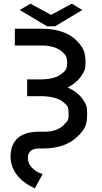

<svg xmlns="http://www.w3.org/2000/svg" viewBox="-20 -895 552 1040"><path d="M86.9 -840.8 234.4 -752.9H279.3L425.8 -840.8L369.1 -875L256.8 -814.5L144.5 -875ZM311.5 -493.2Q331.1 -507.8 337.4 -519.5Q343.8 -531.2 343.8 -557.6Q342.8 -582 336.9 -592.3Q331.1 -602.5 311.5 -619.1Q271.5 -648.4 208 -648.4H60.5V-739.3H205.1Q322.3 -739.3 385.7 -683.6Q418 -654.3 430.7 -627.4Q443.4 -600.6 443.4 -555.7Q443.4 -529.3 438 -515.1Q432.6 -501 417 -478.5Q390.6 -443.4 346.7 -420.9Q396.5 -399.4 425.8 -361.3Q442.4 -336.9 447.3 -323.7Q452.1 -310.5 452.1 -279.3Q452.1 -231.4 439.9 -206.1Q427.7 -180.7 394.5 -150.4Q330.1 -91.8 216.8 -90.8H191.4Q130.9 -89.8 130.9 -40Q130.9 8.8 189.5 40L210.9 47.9L168.9 125L162.1 122.1Q104.5 94.7 70.3 50.8Q37.1 5.9 37.1 -45.9Q37.1 -110.4 76.2 -147.5Q117.2 -182.6 197.3 -181.6H222.7Q286.1 -181.6 323.2 -215.8Q326.2 -218.8 331.5 -224.6Q336.9 -230.5 338.4 -231.9Q339.8 -233.4 343.3 -237.8Q346.7 -242.2 347.7 -244.6Q348.6 -247.1 350.1 -252.4Q351.6 -257.8 351.6 -263.2Q351.6 -268.6 351.6 -278.3Q351.6 -284.2 351.1 -289.1Q350.6 -293.9 350.6 -297.9Q350.6 -301.8 349.6 -305.7Q348.6 -309.6 348.1 -312Q347.7 -314.5 345.7 -317.9Q343.8 -321.3 343.3 -322.3Q342.8 -323.2 339.4 -326.7Q335.9 -330.1 335 -331.1Q334 -332 329.1 -336.4Q324.2 -340.8 323.2 -341.8Q287.1 -372.1 208 -374H127V-464.8H196.3Q274.4 -464.8 311.5 -493.2Z"/></svg>

Font: RobotoJAA
Style: Medium
Weight: 500
Version: Version 2.05; 2016-11-05